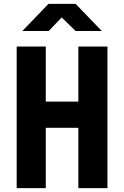

<svg xmlns="http://www.w3.org/2000/svg" viewBox="-20 -970 640 990"><path d="M95 -810H231L298 -880L370 -810H505L370 -950H230ZM66 0H216V-311H384V0H534V-730H384V-446H216V-730H66Z"/></svg>

Font: JetBrains Mono ExtraBold
Style: Regular
Weight: 800
Monospace: yes
Designer: Philipp Nurullin, Konstantin Bulenkov
Foundry: JetBrains
Version: Version 2.305